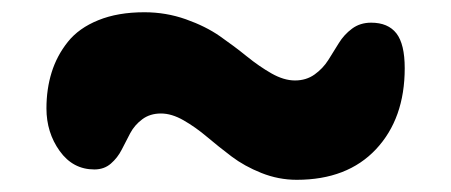

<svg xmlns="http://www.w3.org/2000/svg" viewBox="-20 -401 740 315"><path d="M466.8 -106Q437 -106 408.9 -117.2Q380.9 -128.4 359.9 -144.3Q338.9 -160.2 319.8 -176.3Q300.8 -192.4 281.2 -203.6Q261.7 -214.8 244.1 -214.8Q226.1 -214.8 213.4 -205.3Q200.7 -195.8 193.6 -182.4Q186.5 -168.9 179.7 -155.5Q172.9 -142.1 161.9 -132.6Q150.9 -123 134.8 -123Q99.6 -123 77.9 -153.3Q56.2 -183.6 56.2 -223.1Q56.2 -254.9 64.7 -282.2Q73.2 -309.6 91.3 -332.3Q109.4 -355 141.4 -367.9Q173.3 -380.9 216.8 -380.9Q252.4 -380.9 284.9 -369.4Q317.4 -357.9 340.8 -341.6Q364.3 -325.2 384.8 -308.6Q405.3 -292 425.5 -280.5Q445.8 -269 463.9 -269Q482.4 -269 496.1 -278.8Q509.8 -288.6 518.6 -302.5Q527.3 -316.4 535.9 -330.3Q544.4 -344.2 557.6 -354Q570.8 -363.8 588.9 -363.8Q616.7 -363.8 630.4 -346.2Q644 -328.6 644 -289.1Q644 -206.5 596.9 -156.2Q549.8 -106 466.8 -106Z"/></svg>

Font: Shantell Sans Bouncy
Style: Bold
Weight: 700
Designer: Stephen Nixon, Anya Danilova, Shantell Martin
Foundry: Arrow Type
Version: Version 1.006;[9816181b4]